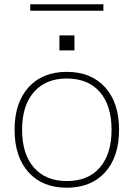

<svg xmlns="http://www.w3.org/2000/svg" viewBox="-20 -865 623 895"><path d="M291 10Q178 10 113 -62Q48 -134 48 -260Q48 -386 113 -458Q178 -530 291 -530Q405 -530 470 -458Q535 -386 535 -260Q535 -134 470 -62Q405 10 291 10ZM291 -21Q391 -21 445.5 -84Q500 -147 500 -260Q500 -373 445.5 -436Q391 -499 291 -499Q193 -499 138 -436Q83 -373 83 -260Q83 -147 138 -84Q193 -21 291 -21ZM257 -630V-700H327V-630ZM121 -815V-845H462V-815Z"/></svg>

Font: M PLUS 1 ExtraLight
Style: Regular
Weight: 250
Version: Version 1.001